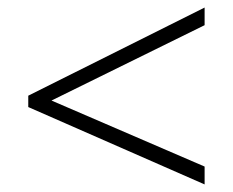

<svg xmlns="http://www.w3.org/2000/svg" viewBox="-20 -614 611 504"><path d="M517.1 -129.9 54.2 -333V-362.8L517.1 -594.2V-547.9L115.2 -350.1L517.1 -176.8Z"/></svg>

Font: TypoPRO Open Sans
Style: Regular
Weight: 300
Foundry: Ascender Corporation
Version: Version 1.10